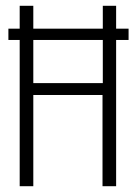

<svg xmlns="http://www.w3.org/2000/svg" viewBox="-20 -643 478 663"><path d="M48 0V-505H9V-544H48V-623H95V-544H335V-623H381V-544H424V-505H381V0H334V-315H95V0ZM95 -356H335V-505H95Z"/></svg>

Font: Inconsolata SemiCondensed Light
Style: Regular
Weight: 300
Width: 4
Monospace: yes
Designer: Raph Levien, Cyreal, Brenton Simpson
Foundry: Raph Levien, Cyreal, Google
Version: Version 3.100; ttfautohint (v1.8.4.7-5d5b)